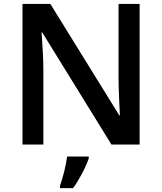

<svg xmlns="http://www.w3.org/2000/svg" viewBox="-20 -734 823 975"><path d="M689 0H545.9L194.8 -568.8H190.9L193.4 -537.1Q200.2 -446.3 200.2 -371.1V0H94.2V-713.9H235.8L585.9 -147.9H588.9Q587.9 -159.2 585 -229.7Q582 -300.3 582 -339.8V-713.9H689ZM284.7 209Q295.9 177.7 306.4 135.5Q316.9 93.3 320.8 61H430.7V70.8Q416.5 109.9 394 151.9Q371.6 193.8 351.1 221.2H284.7Z"/></svg>

Font: JBL Sans
Style: Semibold
Weight: 600
Version: Version 1.10